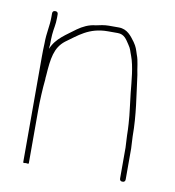

<svg xmlns="http://www.w3.org/2000/svg" viewBox="-63 -540 554 608"><g transform="rotate(10 214.0 -235.5)"><path d="M73 -263C73 -267.7 73.3 -272.7 74 -278C77.6 -332 82.2 -368.3 114 -393C149.9 -418.2 180.8 -449 242 -449H274C295.2 -449 303.3 -433.5 313 -419C322.4 -405.6 321.9 -400.3 328 -385C340 -352.9 343.2 -307 347 -269C350.2 -236.9 355.6 -205.6 357.5 -172L358.5 -154C358.8 -148 359 -141.7 359 -135C359 -123.1 361 -107.5 361 -96V3C361 9 364 12 370 12C376 12 379 9 379 3V-96C379 -107.5 377 -123.2 377 -135C377 -204 365.9 -265.5 358 -329C353.3 -350.2 352.5 -373.2 345 -392C339.4 -408.8 338.5 -414.8 328 -430C315.3 -446.9 301.7 -467 274 -467H242C227.5 -467 213 -463.7 201 -461C178.6 -459 159.7 -449 144 -438C115.4 -415.8 82.4 -398 68 -362C68 -366.7 68.3 -371 69 -375C69 -388.3 69.3 -399.3 70 -408C71.8 -429.8 76 -440.5 76 -463V-474C76 -480 73 -483 67 -483C61 -483 58 -480 58 -474V-463C58 -430.7 51 -412.5 51 -376C50.3 -361.3 50 -347.3 50 -334V6C50 8 53 8.3 59 7C65 8.3 68 8 68 6V-163C68 -195 70 -235.7 73 -263Z"/></g></svg>

Font: HoneyBee
Style: BLn
Weight: 100
Foundry: Cannot Into Space Fonts
Version: Version 0.89